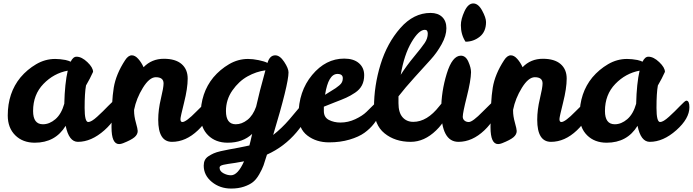

<svg xmlns="http://www.w3.org/2000/svg" viewBox="-20 -820 4020 1114"><path d="M360 -472Q381 -467 390 -462Q404 -491 424 -491Q454 -491 487 -459.5Q520 -428 520 -403Q503 -365 479 -324Q471 -281 471 -194Q471 -112 492 -112Q510 -112 544 -143Q578 -174 607.5 -205Q637 -236 644 -236Q662 -236 662 -198Q662 -132 586 -64.5Q510 3 432 3Q380 3 361 -90Q301 8 182 8Q112 8 68.5 -35Q25 -78 25 -150Q25 -281 99 -371Q138 -417 190 -447.5Q242 -478 300 -478Q328 -478 360 -472ZM229 -99Q267 -99 301.5 -128.5Q336 -158 353 -218Q356 -337 373 -410Q292 -395 232 -333Q172 -271 172 -176Q172 -99 229 -99Z M898 -125Q898 -183 913.5 -247.5Q929 -312 929 -336Q929 -372 884 -372Q847 -372 809 -310.5Q771 -249 758 -183V-176Q758 -146 768.5 -108.5Q779 -71 779 -60Q779 -40 760.5 -24Q742 -8 694 11Q681 16 671 16Q627 16 627 -82Q627 -233 640 -311.5Q653 -390 706 -471Q724 -499 745 -499Q764 -499 782.5 -478Q801 -457 813 -430Q860 -479 931 -479Q998 -479 1033.5 -448.5Q1069 -418 1069 -364Q1069 -308 1048 -224.5Q1027 -141 1027 -129Q1027 -112 1038 -112Q1060 -112 1119 -172.5Q1178 -233 1185 -233Q1199 -233 1199 -198Q1199 -131 1128.5 -64Q1058 3 978 3Q898 3 898 -125Z M1577 -499Q1604 -499 1629 -461Q1654 -423 1654 -400Q1654 -332 1565 -37Q1615 -76 1658.5 -126.5Q1702 -177 1724.5 -205Q1747 -233 1758 -233Q1772 -233 1772 -198Q1772 -137 1700.5 -52.5Q1629 32 1529 77Q1517 117 1509 139.5Q1501 162 1484 191.5Q1467 221 1447.5 236.5Q1428 252 1395.5 263Q1363 274 1321 274Q1256 274 1209 235.5Q1162 197 1162 141Q1162 123 1168.5 109.5Q1175 96 1189.5 86.5Q1204 77 1219.5 70Q1235 63 1261 57Q1287 51 1309.5 47Q1332 43 1366.5 36.5Q1401 30 1427 24Q1432 7 1443 -43Q1389 8 1301 8Q1231 8 1187.5 -35Q1144 -78 1144 -150Q1144 -281 1218 -371Q1257 -417 1309 -447.5Q1361 -478 1419 -478Q1447 -478 1481 -471Q1515 -464 1532 -455Q1545 -499 1577 -499ZM1348 -99Q1383 -99 1415.5 -124.5Q1448 -150 1466 -201Q1484 -283 1520 -412Q1467 -405 1416.5 -377Q1366 -349 1328.5 -295.5Q1291 -242 1291 -176Q1291 -99 1348 -99ZM1320 197Q1360 197 1396 116Q1372 121 1345 125Q1318 129 1304 131Q1290 133 1277 136Q1264 139 1259 143Q1254 147 1254 153Q1254 173 1276 185Q1298 197 1320 197Z M1955 -109Q2000 -109 2041.5 -128.5Q2083 -148 2106.5 -171Q2130 -194 2149.5 -213.5Q2169 -233 2176 -233Q2190 -233 2190 -198Q2190 -179 2181 -155Q2172 -131 2149.5 -102Q2127 -73 2094.5 -49.5Q2062 -26 2008 -10Q1954 6 1889 6Q1815 6 1763.5 -33.5Q1712 -73 1712 -150Q1712 -290 1791 -385Q1870 -480 1977 -480Q2032 -480 2062.5 -453.5Q2093 -427 2093 -384Q2093 -350 2080 -325Q2067 -300 2040 -282Q2013 -264 1988.5 -253Q1964 -242 1923 -226.5Q1882 -211 1859 -201V-176Q1859 -139 1888.5 -124Q1918 -109 1955 -109ZM1938 -391Q1885 -391 1866 -270Q1878 -278 1898 -290Q1918 -302 1927.5 -308.5Q1937 -315 1948.5 -324.5Q1960 -334 1964.5 -344Q1969 -354 1969 -366Q1969 -391 1938 -391Z M2363 3Q2272 3 2211 -46.5Q2150 -96 2150 -196Q2150 -323 2188 -446.5Q2226 -570 2303 -657.5Q2380 -745 2478 -745Q2521 -745 2545.5 -721.5Q2570 -698 2570 -656Q2570 -613 2542.5 -563.5Q2515 -514 2479.5 -475Q2444 -436 2386.5 -372.5Q2329 -309 2292 -261V-221Q2292 -167 2315.5 -140Q2339 -113 2378 -113Q2458 -113 2529 -204Q2551 -233 2565 -233Q2579 -233 2579 -198Q2579 -130 2510.5 -63.5Q2442 3 2363 3ZM2445 -647Q2410 -647 2367.5 -575Q2325 -503 2305 -386Q2339 -439 2382.5 -491.5Q2426 -544 2444 -570.5Q2462 -597 2462 -625Q2462 -647 2445 -647Z M2640 3Q2540 3 2540 -184Q2540 -288 2572 -392.5Q2604 -497 2654 -497Q2682 -497 2697.5 -462Q2713 -427 2713 -401Q2712 -352 2688.5 -259Q2665 -166 2665 -143Q2665 -129 2675 -120.5Q2685 -112 2700 -112Q2722 -112 2781 -172.5Q2840 -233 2847 -233Q2861 -233 2861 -198Q2861 -131 2790.5 -64Q2720 3 2640 3ZM2681 -578Q2654 -619 2654 -674Q2654 -709 2675 -754.5Q2696 -800 2726 -800Q2755 -800 2777.5 -758.5Q2800 -717 2800 -692Q2800 -636 2763.5 -607Q2727 -578 2681 -578Z M3097 -125Q3097 -183 3112.5 -247.5Q3128 -312 3128 -336Q3128 -372 3083 -372Q3046 -372 3008 -310.5Q2970 -249 2957 -183V-176Q2957 -146 2967.5 -108.5Q2978 -71 2978 -60Q2978 -40 2959.5 -24Q2941 -8 2893 11Q2880 16 2870 16Q2826 16 2826 -82Q2826 -233 2839 -311.5Q2852 -390 2905 -471Q2923 -499 2944 -499Q2963 -499 2981.5 -478Q3000 -457 3012 -430Q3059 -479 3130 -479Q3197 -479 3232.5 -448.5Q3268 -418 3268 -364Q3268 -308 3247 -224.5Q3226 -141 3226 -129Q3226 -112 3237 -112Q3259 -112 3318 -172.5Q3377 -233 3384 -233Q3398 -233 3398 -198Q3398 -131 3327.5 -64Q3257 3 3177 3Q3097 3 3097 -125Z M3678 -472Q3699 -467 3708 -462Q3722 -491 3742 -491Q3772 -491 3805 -459.5Q3838 -428 3838 -403Q3821 -365 3797 -324Q3789 -281 3789 -194Q3789 -112 3810 -112Q3828 -112 3862 -143Q3896 -174 3925.5 -205Q3955 -236 3962 -236Q3980 -236 3980 -198Q3980 -132 3904 -64.5Q3828 3 3750 3Q3698 3 3679 -90Q3619 8 3500 8Q3430 8 3386.5 -35Q3343 -78 3343 -150Q3343 -281 3417 -371Q3456 -417 3508 -447.5Q3560 -478 3618 -478Q3646 -478 3678 -472ZM3547 -99Q3585 -99 3619.5 -128.5Q3654 -158 3671 -218Q3674 -337 3691 -410Q3610 -395 3550 -333Q3490 -271 3490 -176Q3490 -99 3547 -99Z"/></svg>

Font: LeckerliOne
Style: Regular
Weight: 400
Designer: Gesine Todt
Foundry: Gesine Todt
Version: Version 1.000